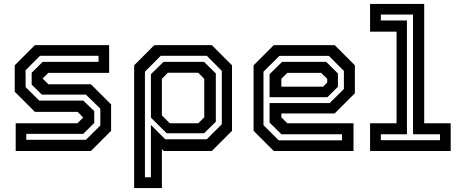

<svg xmlns="http://www.w3.org/2000/svg" viewBox="-20 -770 2340 979"><path d="M60 0V-141.5H375L405.5 -172V-169.5L376 -199.5H158L55 -302.5V-437L158 -540H536.5V-398.5H226.5L196 -368V-371L226.5 -340.5H443.5L546.5 -237.5V-103L443.5 0ZM114 -57H418L491.5 -130V-216L418 -287.5H193.5L141.5 -338.5V-399L197.5 -454.5H482.5V-485.5H184L110.5 -412V-326L180 -257H404.5L460.5 -203.5V-143L404.5 -87.5H114Z M664 189V-437L767 -540H1060L1163 -437V-103L1060 0H815L805.5 -10V189ZM719 134H749.5V-133L822.5 -60H1034.5L1111 -136.5V-408.5L1034.5 -485.5H799.5L719 -404.5ZM845.5 -141.5H991L1021.5 -172V-368L991 -399H836L805.5 -368V-181.5ZM830 -90.5 749.5 -170V-391.5L813.5 -454.5H1020.5L1080.5 -395.5V-149.5L1020.5 -90.5Z M1686.5 -540 1789.5 -437V-294.5L1686.5 -191.5H1414.5V-172L1445 -141.5H1782.5V0H1376L1273 -103V-437L1376 -540ZM1643 -454.5 1703 -395.5V-327.5L1649.5 -274.5H1354.5V-391.5L1418 -454.5ZM1657 -485H1404.5L1323.5 -404.5V-132L1401 -54.5H1724V-85.5H1415L1354.5 -145V-244.5H1661L1733.5 -316V-408.5ZM1617.5 -398.5H1445L1414.5 -368V-328H1627.5L1648.5 -349V-368Z M1867 0V-141.5H2002V-608.5H1867V-750H2143V-141.5H2278V0ZM1922 -55H2223.5V-85.5H2086V-696H1922V-665.5H2055V-85.5H1922Z"/></svg>

Font: Tourney Thin SemiBold
Style: Regular
Weight: 600
Version: Version 1.015